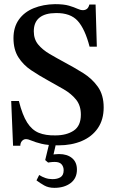

<svg xmlns="http://www.w3.org/2000/svg" viewBox="-20 -689 552 926"><path d="M78 14H43L34 -202H71Q88 -134 111 -98Q134 -62 167 -48.5Q200 -35 247 -36Q301 -36 335.5 -59Q370 -82 370 -136Q370 -180 347 -208.5Q324 -237 287 -258.5Q250 -280 210 -302Q168 -325 130 -350.5Q92 -376 68.5 -413Q45 -450 45 -505Q45 -558 71 -594.5Q97 -631 142.5 -649.5Q188 -668 245 -669Q288 -669 313 -661.5Q338 -654 353 -647Q368 -640 380 -640Q391 -640 399 -646Q407 -652 411 -667H441L447 -464H412Q390 -549 355 -588Q320 -627 250 -626Q198 -626 170.5 -604Q143 -582 143 -538Q143 -500 164 -474.5Q185 -449 219 -429Q253 -409 292 -388Q337 -364 380.5 -337Q424 -310 452 -270.5Q480 -231 480 -171Q480 -112 452 -71Q424 -30 374.5 -9Q325 12 262 12Q211 12 180.5 4.5Q150 -3 133 -10.5Q116 -18 105 -18Q94 -18 86 -9Q78 0 78 14ZM242 217Q214 217 193.5 205.5Q173 194 156 181L169 155Q183 164 199 169.5Q215 175 233 175Q257 175 272 165.5Q287 156 287 132Q287 115 277 103.5Q267 92 244 92Q232 92 222 93.5Q212 95 212 95L198 83L219 -4H252L238 56Q238 56 246 55Q254 54 265 54Q304 54 327.5 73.5Q351 93 351 129Q351 171 320.5 194Q290 217 242 217Z"/></svg>

Font: STIX Two Text Medium
Style: Regular
Weight: 500
Designer: Ross Mills, John Hudson & Paul Hanslow, Tiro Typeworks Ltd; with prior portions MicroPress Inc., and Coen Hoffman.
Foundry: Tiro Typeworks Ltd
Version: Version 2.13 b171